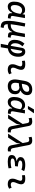

<svg xmlns="http://www.w3.org/2000/svg" viewBox="2398 -3232 1064 5899"><g transform="rotate(90 2929.5 -283.0)"><path d="M418 -444.3 431.2 -517.6H535.6L472.2 -154.8Q465.3 -115.7 478.3 -98.1Q491.2 -80.6 534.2 -80.6H554.2L539.6 4.9H504.9Q433.1 4.9 405.8 -23.9Q378.4 -52.7 384.8 -122.6H370.6Q343.3 -59.1 294.9 -24.4Q246.6 10.3 184.1 10.3Q110.8 10.3 70.8 -40.8Q30.8 -91.8 30.8 -184.1Q30.8 -285.6 62.3 -361.8Q93.8 -438 150.4 -480.2Q207 -522.5 282.7 -522.5Q343.3 -522.5 369.6 -500.7Q396 -479 411.1 -444.3ZM291 -429.7Q244.6 -429.7 209.5 -399.2Q174.3 -368.7 154.8 -315.9Q135.3 -263.2 135.3 -196.3Q135.3 -141.6 156.5 -112.1Q177.7 -82.5 215.8 -82.5Q281.2 -82.5 328.9 -146.2Q376.5 -210 397 -325.7L406.2 -377.9Q390.6 -397.5 363.3 -413.6Q335.9 -429.7 291 -429.7Z M819.3 229 811.5 228.5Q729 223.1 687 194.1Q645 165 631.3 106.4Q617.7 47.9 620.6 -45.9Q622.6 -108.9 632.1 -179Q641.6 -249 658.2 -334.2Q674.8 -419.4 697.3 -527.3L796.9 -513.2Q767.6 -357.9 749.5 -255.4Q731.4 -152.8 725.6 -82.5H760.3Q840.8 -82.5 899.4 -141.1Q958 -199.7 979 -310.5L980.5 -320.8Q981 -323.2 981.4 -325.7V-325.2L1015.6 -517.1H1121.6L1058.1 -160.6Q1050.3 -116.2 1064.9 -98.4Q1079.6 -80.6 1125 -80.6H1139.2L1124 4.9H1098.6Q1021 4.9 992.4 -21.7Q963.9 -48.3 970.2 -122.6H960Q935.1 -60.5 882.6 -24.4Q830.1 11.7 728.5 10.3H723.1Q724.1 48.8 730.7 74Q737.3 99.1 757.1 113.3Q776.9 127.4 818.4 133.8L840.8 137.2Z M1432.6 224.6H1327.6L1367.2 5.9Q1288.1 -6.8 1246.1 -59.6Q1204.1 -112.3 1204.1 -197.3Q1204.1 -287.1 1230.7 -357.9Q1257.3 -428.7 1319.3 -502.4L1404.3 -442.9Q1353 -387.2 1330.8 -333.7Q1308.6 -280.3 1308.6 -213.4Q1308.6 -104.5 1388.7 -79.1L1449.2 -420.4Q1459.5 -477.5 1487.5 -502.4Q1515.6 -527.3 1570.3 -527.3Q1643.1 -527.3 1683.8 -471.4Q1724.6 -415.5 1724.6 -315.4Q1724.6 -176.3 1657.5 -92.5Q1590.3 -8.8 1469.2 6.3ZM1479 -78.1Q1545.9 -94.2 1583 -155.3Q1620.1 -216.3 1620.1 -314Q1620.1 -358.9 1604.5 -394.5Q1588.9 -430.2 1560.1 -430.2Q1541 -430.2 1537.1 -405.8Z M2229.5 -109.9 2263.2 -31.2Q2233.4 -14.2 2200.2 -2.2Q2167 9.8 2124 9.8Q1944.3 9.8 1954.6 -153.3Q1957 -189.9 1969 -224.6Q1981 -259.3 1994.9 -292Q2008.8 -324.7 2016.1 -355Q2037.1 -436 1942.4 -436Q1896 -436 1853 -424.8L1842.8 -513.7Q1871.6 -522 1900.4 -524.7Q1929.2 -527.3 1958 -527.3Q2059.1 -527.3 2100.1 -481.2Q2141.1 -435.1 2119.1 -345.2Q2110.8 -310.5 2097.4 -280.5Q2084 -250.5 2072.8 -221.2Q2061.5 -191.9 2059.1 -157.7Q2053.7 -83 2143.1 -83Q2167.5 -83 2185.8 -89.1Q2204.1 -95.2 2229.5 -109.9Z M2624.5 9.8Q2505.4 9.8 2454.6 -72.8Q2403.8 -155.3 2430.2 -305.7L2463.9 -499.5Q2505.9 -742.2 2731.4 -742.2Q2814.5 -742.2 2858.6 -702.4Q2902.8 -662.6 2902.8 -589.4Q2902.8 -521.5 2866.7 -468.3Q2830.6 -415 2765.6 -381.3V-373Q2825.2 -356.4 2850.6 -315.7Q2876 -274.9 2876 -219.7Q2876 -142.6 2843.8 -91.6Q2811.5 -40.5 2754.9 -15.4Q2698.2 9.8 2624.5 9.8ZM2672.4 -347.7Q2610.8 -332.5 2538.1 -331.1L2529.3 -281.2Q2513.2 -191.4 2541.3 -142.1Q2569.3 -92.8 2637.2 -92.8Q2696.8 -92.3 2736.6 -126.5Q2776.4 -160.6 2776.4 -230.5Q2776.4 -280.8 2749.5 -311Q2722.7 -341.3 2672.4 -347.7ZM2554.7 -422.4Q2665.5 -426.3 2733.2 -469.2Q2800.8 -512.2 2800.8 -583Q2800.8 -649.4 2723.1 -649.4Q2656.7 -649.4 2619.4 -611.8Q2582 -574.2 2568.4 -498Z M3347.7 -444.3 3360.8 -517.6H3465.3L3401.9 -154.8Q3395 -115.7 3408 -98.1Q3420.9 -80.6 3463.9 -80.6H3483.9L3469.2 4.9H3434.6Q3362.8 4.9 3335.4 -23.9Q3308.1 -52.7 3314.5 -122.6H3300.3Q3272.9 -59.1 3224.6 -24.4Q3176.3 10.3 3113.8 10.3Q3040.5 10.3 3000.5 -40.8Q2960.4 -91.8 2960.4 -184.1Q2960.4 -285.6 2991.9 -361.8Q3023.4 -438 3080.1 -480.2Q3136.7 -522.5 3212.4 -522.5Q3272.9 -522.5 3299.3 -500.7Q3325.7 -479 3340.8 -444.3ZM3220.7 -429.7Q3174.3 -429.7 3139.2 -399.2Q3104 -368.7 3084.5 -315.9Q3064.9 -263.2 3064.9 -196.3Q3064.9 -141.6 3086.2 -112.1Q3107.4 -82.5 3145.5 -82.5Q3210.9 -82.5 3258.5 -146.2Q3306.2 -210 3326.7 -325.7L3335.9 -377.9Q3320.3 -397.5 3293 -413.6Q3265.6 -429.7 3220.7 -429.7ZM3235.8 -609.4 3341.8 -794.9H3461.9L3331.5 -609.4Z M3992.2 9.8Q3938.5 9.8 3905.3 -15.6Q3872.1 -41 3859.4 -95.2L3807.6 -360.4L3796.9 -356.9Q3798.8 -325.7 3795.2 -295.7Q3791.5 -265.6 3775.9 -240.7L3620.6 0H3502.9L3790 -448.2L3761.7 -593.8Q3754.9 -623.5 3736.3 -636.5Q3717.8 -649.4 3692.9 -649.4Q3670.4 -649.4 3651.1 -643.6Q3631.8 -637.7 3613.3 -630.9L3598.1 -721.7Q3618.2 -729 3645 -735.6Q3671.9 -742.2 3714.4 -742.2Q3768.6 -742.2 3803 -718.5Q3837.4 -694.8 3849.6 -642.6L3947.8 -138.7Q3954.6 -109.4 3973.1 -96.2Q3991.7 -83 4018.6 -83Q4021 -83 4028.3 -84Q4035.6 -85 4049.3 -86.9L4044.9 3.9Q4018.1 9.8 3992.2 9.8Z M4578.1 9.8Q4524.4 9.8 4491.2 -15.6Q4458 -41 4445.3 -95.2L4393.6 -360.4L4382.8 -356.9Q4384.8 -325.7 4381.1 -295.7Q4377.4 -265.6 4361.8 -240.7L4206.5 0H4088.9L4376 -448.2L4347.7 -593.8Q4340.8 -623.5 4322.3 -636.5Q4303.7 -649.4 4278.8 -649.4Q4256.3 -649.4 4237.1 -643.6Q4217.8 -637.7 4199.2 -630.9L4184.1 -721.7Q4204.1 -729 4231 -735.6Q4257.8 -742.2 4300.3 -742.2Q4354.5 -742.2 4388.9 -718.5Q4423.3 -694.8 4435.5 -642.6L4533.7 -138.7Q4540.5 -109.4 4559.1 -96.2Q4577.6 -83 4604.5 -83Q4606.9 -83 4614.3 -84Q4621.6 -85 4635.3 -86.9L4630.9 3.9Q4604 9.8 4578.1 9.8Z M4945.8 9.8Q4744.1 9.8 4744.1 -107.4Q4744.1 -179.2 4793.5 -213.9Q4842.8 -248.5 4918 -258.8L4919.9 -268.6Q4806.2 -298.3 4806.2 -378.9Q4806.2 -434.6 4839.4 -467Q4872.6 -499.5 4927.7 -513.4Q4982.9 -527.3 5048.3 -527.3Q5161.6 -527.3 5238.3 -492.2L5195.3 -410.6Q5125 -437.5 5043.5 -437.5Q5008.8 -437.5 4978.5 -431.2Q4948.2 -424.8 4929.7 -409.9Q4911.1 -395 4911.1 -368.7Q4911.1 -308.1 5096.2 -300.8L5084.5 -212.4H5059.1Q4849.1 -212.4 4849.1 -131.8Q4849.1 -80.1 4965.3 -80.1Q5026.4 -80.1 5068.1 -87.6Q5109.9 -95.2 5142.6 -102.1L5151.9 -13.7Q5110.8 -2.9 5058.8 3.4Q5006.8 9.8 4945.8 9.8Z M5745.1 -109.9 5778.8 -31.2Q5749 -14.2 5715.8 -2.2Q5682.6 9.8 5639.6 9.8Q5460 9.8 5470.2 -153.3Q5472.7 -189.9 5484.6 -224.6Q5496.6 -259.3 5510.5 -292Q5524.4 -324.7 5531.7 -355Q5552.7 -436 5458 -436Q5411.6 -436 5368.7 -424.8L5358.4 -513.7Q5387.2 -522 5416 -524.7Q5444.8 -527.3 5473.6 -527.3Q5574.7 -527.3 5615.7 -481.2Q5656.7 -435.1 5634.8 -345.2Q5626.5 -310.5 5613 -280.5Q5599.6 -250.5 5588.4 -221.2Q5577.1 -191.9 5574.7 -157.7Q5569.3 -83 5658.7 -83Q5683.1 -83 5701.4 -89.1Q5719.7 -95.2 5745.1 -109.9Z"/></g></svg>

Font: Cascadia Mono PL
Style: Italic
Weight: 400
Italic angle: -10°
Monospace: yes
Designer: Aaron Bell
Foundry: Saja Typeworks
Version: Version 2404.023; ttfautohint (v1.8.4)